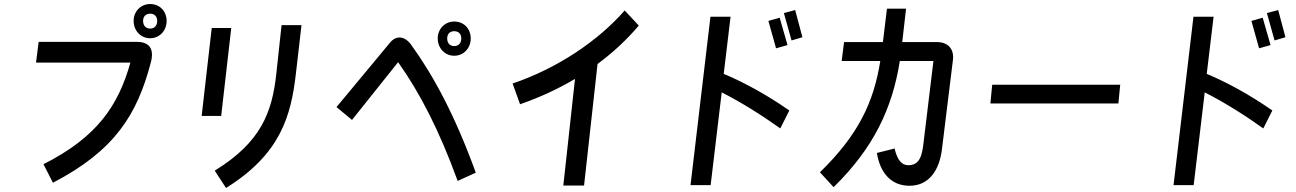

<svg xmlns="http://www.w3.org/2000/svg" viewBox="-20 -882 6440 954"><path d="M726 -692C773 -692 808 -730 808 -778C808 -824 776 -862 726 -862C679 -862 644 -825 644 -778C644 -730 679 -692 726 -692ZM726 -740C705 -740 691 -754 691 -778C691 -801 705 -814 726 -814C747 -814 761 -801 761 -778C761 -754 747 -740 726 -740ZM196 -66 243 26C553 -135 662 -316 729 -570C747 -635 726 -674 660 -674H172L159 -571H628C568 -359 465 -202 196 -66Z M1103 52C1375 -117 1426 -308 1450 -514L1478 -757H1379L1353 -516C1332 -323 1277 -176 1047 -34ZM1129 -743H1032L982 -306H1079Z M2237 -605C2284 -605 2319 -643 2319 -691C2319 -737 2287 -775 2237 -775C2190 -775 2155 -738 2155 -691C2155 -643 2190 -605 2237 -605ZM2237 -653C2216 -653 2202 -667 2202 -691C2202 -714 2216 -727 2237 -727C2258 -727 2272 -714 2272 -691C2272 -667 2258 -653 2237 -653ZM2344 -24C2242 -306 2134 -506 2024 -658C1992 -704 1948 -708 1917 -669L1652 -350L1729 -286L1958 -573C2067 -420 2163 -233 2254 17Z M2779 40H2882L2949 -564C3026 -621 3095 -685 3154 -755L3084 -830C2951 -678 2750 -543 2527 -467L2564 -364C2662 -398 2753 -440 2837 -490Z M3967 -697 3931 -832 3875 -817 3913 -681ZM3902 -333C3797 -406 3686 -469 3576 -515L3610 -799H3510L3411 38H3511L3566 -423C3659 -376 3762 -312 3857 -244ZM3893 -658 3854 -794 3798 -778 3836 -642Z M4122 48C4321 -147 4414 -344 4451 -579H4618L4567 -158C4558 -83 4533 -61 4493 -61C4459 -61 4438 -89 4425 -144L4337 -122C4352 -27 4405 41 4499 41C4597 41 4647 -37 4660 -138L4715 -585C4721 -636 4693 -673 4635 -673H4463L4482 -839H4387L4367 -673H4174L4162 -579H4354C4321 -373 4245 -212 4054 -26Z M5546 -461H4910L4901 -368H5537Z M6367 -697 6331 -832 6275 -817 6313 -681ZM6302 -333C6197 -406 6086 -469 5976 -515L6010 -799H5910L5811 38H5911L5966 -423C6059 -376 6162 -312 6257 -244ZM6293 -658 6254 -794 6198 -778 6236 -642Z"/></svg>

Font: Smiley Sans Oblique
Style: Regular
Weight: 400
Italic angle: -8°
Designer: oooooohmygosh, Nagisa Chen, Janine Sui, Heda Shi, Jian Li
Foundry: atelierAnchor
Version: Version 2.0.1